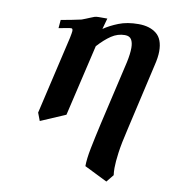

<svg xmlns="http://www.w3.org/2000/svg" viewBox="-78 -512 717 815"><g transform="rotate(10 280.5 -104.0)"><path d="M319 -445 306 -398Q332 -416 368.5 -430.5Q405 -445 454 -445Q502 -445 531 -422Q560 -399 560 -346Q560 -320 551 -284L486 0Q470 67 464.5 108Q459 149 459 174Q459 184 459.5 191Q460 198 461 205L435 237L336 188Q336 157 345.5 109.5Q355 62 369 0L433 -277Q441 -314 441 -340Q441 -363 433 -376Q425 -389 405 -389Q374 -389 347 -371Q320 -353 291 -321L219 -13L112 33L99 -1L177 -337Q179 -348 180.5 -355.5Q182 -363 182 -367Q182 -378 176 -378Q169 -378 159 -376Q149 -374 122 -369L125 -405Q139 -407 166.5 -412.5Q194 -418 212 -422Q220 -425 230 -429Q240 -433 247 -436Q256 -440 263.5 -442.5Q271 -445 282 -445Z"/></g></svg>

Font: Libertinus Serif SemiBold
Style: Italic
Weight: 600
Italic angle: -11.5°
Designer: Philipp H. Poll, Khaled Hosny
Foundry: Caleb Maclennan
Version: Version 7.051;RELEASE